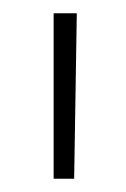

<svg xmlns="http://www.w3.org/2000/svg" viewBox="-20 -743 191 290"><path d="M96 -723Q95 -659 94 -597.5Q93 -536 92 -473H61V-723Z"/></svg>

Font: Josefin Sans ExtraLight
Style: Regular
Weight: 250
Designer: Santiago Orozco
Foundry: Typemade
Version: Version 2.000